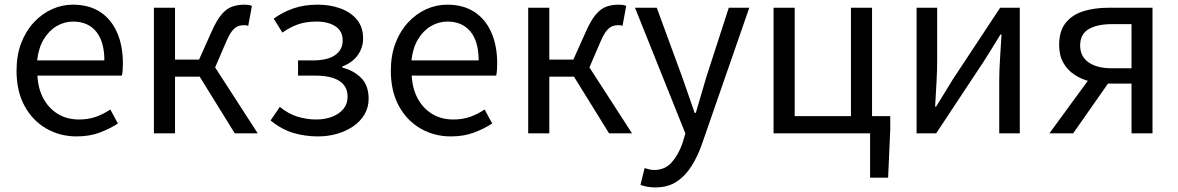

<svg xmlns="http://www.w3.org/2000/svg" viewBox="-20 -577 5100 831"><path d="M311.7 13.4Q239.5 13.4 180.4 -20.6Q121.3 -54.6 86.4 -118.2Q51.6 -181.9 51.6 -271Q51.6 -337.5 71.6 -390.1Q91.7 -442.7 126.5 -480.1Q161.4 -517.6 205 -537.2Q248.6 -556.8 295.4 -556.8Q364.6 -556.8 412.8 -525.7Q461 -494.5 486.4 -437.1Q511.9 -379.7 511.9 -301.7Q511.9 -287.4 510.9 -274.1Q510 -260.7 507.6 -249.7H141.9Q145 -192.4 168.3 -149.8Q191.7 -107.2 231.1 -83.5Q270.4 -59.8 322.3 -59.8Q361.8 -59.8 394.5 -71.2Q427.1 -82.7 457.5 -103.1L490.3 -42.5Q454.8 -19.4 411 -3Q367.2 13.4 311.7 13.4ZM140.7 -315.5H431.7Q431.7 -397.1 396.2 -440.3Q360.8 -483.6 296.5 -483.6Q258.5 -483.6 225.1 -463.9Q191.7 -444.3 169.2 -406.9Q146.7 -369.6 140.7 -315.5Z M646.1 0V-543.4H737.5V-319.1H841.6L896.1 -440.8Q918.2 -490.4 939.4 -515Q960.5 -539.6 984.6 -548.2Q1008.8 -556.8 1038 -556.8Q1047.3 -556.8 1056 -555.6Q1064.6 -554.4 1070.3 -551.2L1054.3 -464.9Q1049.9 -466.9 1046 -467.5Q1042 -468.1 1036 -468.1Q1022 -468.1 1009.4 -463.2Q996.8 -458.2 984.2 -442.5Q971.7 -426.7 957.7 -393.5L911.1 -285.2L1095.4 0H996L844.2 -245.3H737.5V0Z M1356.5 13.4Q1300.3 13.4 1249.7 -1.6Q1199 -16.7 1151 -55.4L1191.1 -114.4Q1228.1 -84.1 1268.1 -71.9Q1308.1 -59.8 1348.9 -59.8Q1386.8 -59.8 1417.4 -71.7Q1448.1 -83.5 1466.2 -105.4Q1484.4 -127.2 1484.4 -157.8Q1484.4 -204.3 1448.3 -227Q1412.1 -249.7 1345.5 -249.7H1270V-315.5H1332.8Q1398.1 -315.5 1430.6 -338.6Q1463.2 -361.8 1463.2 -401.4Q1463.2 -442.7 1431.7 -463.2Q1400.2 -483.6 1350.4 -483.6Q1302.9 -483.6 1269 -471.3Q1235.2 -459.1 1202.2 -436L1164.6 -496.3Q1203.1 -524.3 1249.4 -540.5Q1295.7 -556.8 1355.1 -556.8Q1408 -556.8 1452.7 -540.8Q1497.5 -524.8 1524.5 -492.5Q1551.6 -460.1 1551.6 -410.5Q1551.6 -371 1528.5 -338.4Q1505.4 -305.9 1461.6 -289.4V-284.4Q1509.8 -272.6 1542.6 -240.2Q1575.5 -207.8 1575.5 -149.6Q1575.5 -112.1 1557.7 -81.9Q1540 -51.8 1509.4 -30.7Q1478.8 -9.6 1439.5 1.9Q1400.2 13.4 1356.5 13.4Z M1931.7 13.4Q1859.5 13.4 1800.4 -20.6Q1741.3 -54.6 1706.4 -118.2Q1671.6 -181.9 1671.6 -271Q1671.6 -337.5 1691.6 -390.1Q1711.7 -442.7 1746.5 -480.1Q1781.4 -517.6 1825 -537.2Q1868.6 -556.8 1915.4 -556.8Q1984.6 -556.8 2032.8 -525.7Q2081 -494.5 2106.4 -437.1Q2131.9 -379.7 2131.9 -301.7Q2131.9 -287.4 2130.9 -274.1Q2130 -260.7 2127.6 -249.7H1761.9Q1765 -192.4 1788.3 -149.8Q1811.7 -107.2 1851.1 -83.5Q1890.4 -59.8 1942.3 -59.8Q1981.8 -59.8 2014.5 -71.2Q2047.1 -82.7 2077.5 -103.1L2110.3 -42.5Q2074.8 -19.4 2031 -3Q1987.2 13.4 1931.7 13.4ZM1760.7 -315.5H2051.7Q2051.7 -397.1 2016.2 -440.3Q1980.8 -483.6 1916.5 -483.6Q1878.5 -483.6 1845.1 -463.9Q1811.7 -444.3 1789.2 -406.9Q1766.7 -369.6 1760.7 -315.5Z M2266.1 0V-543.4H2357.5V-319.1H2461.6L2516.1 -440.8Q2538.2 -490.4 2559.4 -515Q2580.5 -539.6 2604.6 -548.2Q2628.8 -556.8 2658 -556.8Q2667.3 -556.8 2676 -555.6Q2684.6 -554.4 2690.3 -551.2L2674.3 -464.9Q2669.9 -466.9 2666 -467.5Q2662 -468.1 2656 -468.1Q2642 -468.1 2629.4 -463.2Q2616.8 -458.2 2604.2 -442.5Q2591.7 -426.7 2577.7 -393.5L2531.1 -285.2L2715.4 0H2616L2464.2 -245.3H2357.5V0Z M2815.9 234.2Q2797.1 234.2 2781.1 231.2Q2765.2 228.2 2752 223.2L2770 150.5Q2778 153.3 2789.2 156Q2800.5 158.7 2811.7 158.7Q2858.2 158.7 2887.5 125.4Q2916.8 92 2934.1 41.9L2946.4 0.7L2728.4 -543.4H2822.6L2933.4 -241.5Q2946.4 -205.6 2959.7 -165.9Q2973.1 -126.2 2986.5 -88.4H2991.5Q3002.6 -125.8 3014.2 -165.5Q3025.8 -205.2 3036.5 -241.5L3134.2 -543.4H3223L3018.5 45.5Q3000 99 2973.1 141.7Q2946.2 184.4 2908.4 209.3Q2870.5 234.2 2815.9 234.2Z M3745.9 192.1V0H3328.1V-543.4H3419.5V-74.3H3663V-543.4H3754.3V-74.3H3833.1V-16.5L3823.9 192.1Z M3947.1 0V-543.4H4036.2V-316.1Q4036.2 -273.5 4033.3 -220.9Q4030.4 -168.3 4027.3 -115.7H4031.5Q4047.3 -141.1 4067.8 -174.2Q4088.4 -207.3 4103.2 -232.3L4308.7 -543.4H4393.8V0H4304.8V-226.7Q4304.8 -269.9 4308.2 -322.5Q4311.5 -375.1 4314.7 -427.7H4310.1Q4294.9 -402.7 4274.2 -369.2Q4253.6 -335.7 4237.8 -311.1L4031.9 0Z M4877.4 0V-215.2H4776.7Q4736.6 -215.2 4698.5 -224.4Q4660.4 -233.7 4630.1 -253.9Q4599.8 -274 4582 -305.7Q4564.1 -337.4 4564.1 -382.3Q4564.1 -442.1 4591.9 -477.4Q4619.6 -512.7 4667.7 -528Q4715.8 -543.4 4776.3 -543.4H4968.2V0ZM4792.2 -281.5H4877.4V-472.5H4792.2Q4727.9 -472.5 4691.4 -450.6Q4655 -428.6 4655 -380.3Q4655 -332.9 4691.4 -307.2Q4727.9 -281.5 4792.2 -281.5ZM4522 0 4713.4 -261.6 4789.3 -234.9 4624.8 0Z"/></svg>

Font: Noto Sans TC
Style: Regular
Weight: 100
Designer: Ryoko NISHIZUKA 西塚涼子 (kana, bopomofo & ideographs); Paul D. Hunt (Latin, Greek & Cyrillic); Sandoll Communications 산돌커뮤니
Foundry: Adobe
Version: Version 2.004;hotconv 1.0.118;makeotfexe 2.5.65603